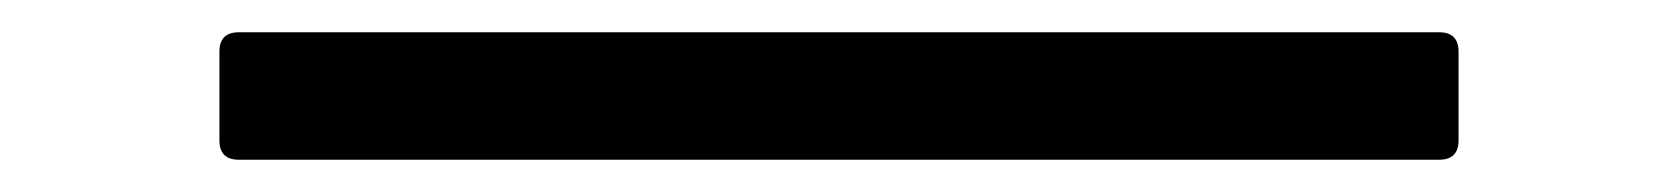

<svg xmlns="http://www.w3.org/2000/svg" viewBox="-20 -440 1040 119"><path d="M872 -341H128Q116 -341 116 -353V-408Q116 -420 128 -420H872Q884 -420 884 -408V-353Q884 -341 872 -341Z"/></svg>

Font: LINE Seed JP_TTF Regular
Style: Regular
Weight: 400
Designer: LINE & Fontrix & Fontworks
Version: Version 1.002